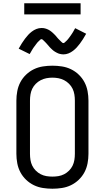

<svg xmlns="http://www.w3.org/2000/svg" viewBox="-20 -1144 640 1172"><path d="M300 8Q271 8 242 3.5Q213 -1 187 -13.5Q161 -26 139.5 -46.5Q118 -67 104.5 -92.5Q91 -118 85.5 -147Q80 -176 80 -205V-530Q80 -559 85.5 -588Q91 -617 104.5 -642.5Q118 -668 139.5 -688.5Q161 -709 187 -721.5Q213 -734 242 -738.5Q271 -743 300 -743Q329 -743 358 -738.5Q387 -734 413 -721.5Q439 -709 460.5 -688.5Q482 -668 495.5 -642.5Q509 -617 514.5 -588Q520 -559 520 -530V-205Q520 -176 514.5 -147Q509 -118 495.5 -92.5Q482 -67 460.5 -46.5Q439 -26 413 -13.5Q387 -1 358 3.5Q329 8 300 8ZM300 -66Q319 -66 337 -69Q355 -72 371.5 -80.5Q388 -89 401.5 -102.5Q415 -116 423 -132.5Q431 -149 434 -167.5Q437 -186 437 -205V-530Q437 -549 434 -567.5Q431 -586 423 -602.5Q415 -619 401.5 -632.5Q388 -646 371.5 -654.5Q355 -663 337 -666.5Q319 -670 300 -670Q281 -670 263 -666.5Q245 -663 228.5 -654.5Q212 -646 198.5 -632.5Q185 -619 177 -602.5Q169 -586 166 -567.5Q163 -549 163 -530V-205Q163 -186 166 -167.5Q169 -149 177 -132.5Q185 -116 198.5 -102.5Q212 -89 228.5 -80.5Q245 -72 263 -69Q281 -66 300 -66ZM366 -812Q361 -812 355.5 -813Q350 -814 345 -815Q340 -816 335.5 -818Q331 -820 326 -822.5Q321 -825 317 -827.5Q313 -830 308.5 -833Q304 -836 300 -840Q296 -844 292 -847.5Q288 -851 284.5 -855Q281 -859 278 -862.5Q275 -866 271.5 -870Q268 -874 264 -878.5Q260 -883 256 -887Q252 -891 249 -894Q246 -897 241.5 -901Q237 -905 234 -905Q229 -905 226 -902Q223 -899 219 -895Q215 -891 212 -888.5Q209 -886 207 -883Q205 -880 202.5 -877Q200 -874 197.5 -870.5Q195 -867 192 -863Q189 -859 186 -855Q183 -851 180 -846Q177 -841 174 -836Q171 -831 168 -825.5Q165 -820 161 -814L94 -847Q104 -865 113.5 -880Q123 -895 132.5 -907.5Q142 -920 151.5 -930.5Q161 -941 174 -951Q187 -961 202 -967Q217 -973 234 -973Q239 -973 244.5 -972.5Q250 -972 255 -970.5Q260 -969 264.5 -967.5Q269 -966 274 -963.5Q279 -961 283 -958.5Q287 -956 291.5 -952.5Q296 -949 300 -945.5Q304 -942 308 -938Q312 -934 315.5 -930.5Q319 -927 322 -923.5Q325 -920 328.5 -915.5Q332 -911 336 -907Q340 -903 344 -899Q348 -895 351 -892Q354 -889 358.5 -885Q363 -881 366 -881Q371 -881 374 -884Q377 -887 381 -890.5Q385 -894 388 -897Q391 -900 393 -902.5Q395 -905 397.5 -908Q400 -911 402.5 -914.5Q405 -918 408 -922Q411 -926 414 -930.5Q417 -935 420 -939.5Q423 -944 426 -949Q429 -954 432 -960Q435 -966 439 -972L506 -938Q496 -920 486.5 -905Q477 -890 467.5 -877.5Q458 -865 448.5 -854.5Q439 -844 426 -834Q413 -824 398 -818Q383 -812 366 -812ZM472 -1056H128V-1124H472Z"/></svg>

Font: Iosevka SS04 Extended
Style: Regular
Weight: 400
Width: 7
Monospace: yes
Designer: Belleve Invis
Foundry: Belleve Invis
Version: Version 19.0.0; ttfautohint (v1.8.4)